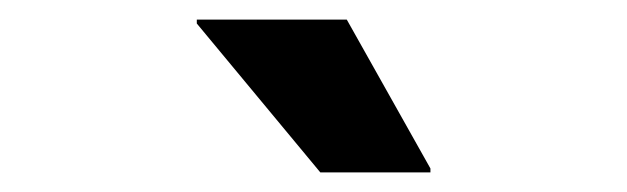

<svg xmlns="http://www.w3.org/2000/svg" viewBox="-20 -780 640 196"><path d="M307 -604 180.9 -756V-760H334L419.4 -608V-604Z"/></svg>

Font: Kufam
Style: Regular
Weight: 400
Designer: Wael Morcos, Artur Schmal
Foundry: Original Type
Version: Version 1.301; ttfautohint (v1.8.3)